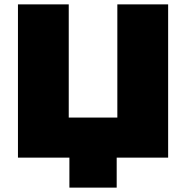

<svg xmlns="http://www.w3.org/2000/svg" viewBox="-20 -720 850 877"><path d="M748 -700V0H513V137H297V0H62V-700H294V-183H516V-700Z"/></svg>

Font: MOST Montserrat Black
Style: Regular
Weight: 900
Designer: Julieta Ulanovsky
Foundry: Julieta Ulanovsky
Version: Version 8.000;March 11, 2024;FontCreator 15.0.0.2926 64-bit